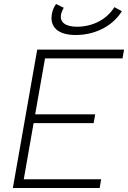

<svg xmlns="http://www.w3.org/2000/svg" viewBox="-20 -942 642 962"><path d="M44.4 0H479.5L486.8 -43.9H99.1L148.4 -325.2H449.2L457 -369.1H156.2L205.6 -649.4H593.8L601.6 -693.4H166.5L158.7 -649.4ZM358.4 -766.6C453.1 -766.6 537.1 -807.6 584.5 -876.5L590.8 -885.7L553.2 -906.2L547.9 -898.4C509.3 -841.8 441.4 -808.1 365.7 -808.1C308.6 -808.1 279.3 -830.1 285.6 -867.7C287.6 -878.9 293 -892.1 299.3 -903.3L260.7 -921.9C250.5 -907.7 243.2 -890.1 240.2 -873.5C227.5 -806.2 271.5 -766.6 358.4 -766.6Z"/></svg>

Font: Cascadia Code PL ExtraLight
Style: Italic
Weight: 200
Italic angle: -10°
Monospace: yes
Designer: Aaron Bell
Foundry: Saja Typeworks
Version: Version 2404.023